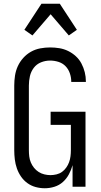

<svg xmlns="http://www.w3.org/2000/svg" viewBox="-20 -996 540 1024"><path d="M219 8Q194 8 170 1.5Q146 -5 126 -19.5Q106 -34 92 -54.5Q78 -75 70 -98Q62 -121 59 -145.5Q56 -170 56 -195V-540Q56 -566 60 -592.5Q64 -619 75 -643Q86 -667 104 -687Q122 -707 145 -720Q168 -733 194.5 -738Q221 -743 247 -743Q272 -743 296.5 -739Q321 -735 343.5 -724Q366 -713 384.5 -696Q403 -679 414.5 -657Q426 -635 432 -611Q438 -587 438 -562V-559H360V-561Q360 -583 352.5 -605Q345 -627 329.5 -643Q314 -659 292 -666Q270 -673 247 -673Q222 -673 198.5 -663.5Q175 -654 160 -634Q145 -614 139.5 -589.5Q134 -565 134 -540V-195Q134 -178 136 -161.5Q138 -145 144.5 -129.5Q151 -114 161.5 -101Q172 -88 186 -79Q200 -70 216.5 -66Q233 -62 249 -62Q265 -62 281.5 -66Q298 -70 311 -79.5Q324 -89 333.5 -102.5Q343 -116 348.5 -131Q354 -146 356 -162.5Q358 -179 358 -195V-330H250V-400H436V0H367V-115Q360 -90 347.5 -66.5Q335 -43 315.5 -25.5Q296 -8 270.5 0Q245 8 219 8ZM153 -807 110 -837 201 -976H299L390 -837L347 -807L250 -920Z"/></svg>

Font: Iosevka Fuck
Style: Regular
Weight: 400
Monospace: yes
Designer: Belleve Invis
Foundry: Belleve Invis
Version: Version 28.0.7; ttfautohint (v1.8.3)